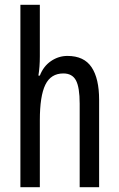

<svg xmlns="http://www.w3.org/2000/svg" viewBox="-20 -780 496 800"><path d="M146 -545Q146 -501 140 -465H146Q161 -504 192.5 -525.5Q224 -547 261 -547Q330 -547 361.5 -500Q393 -453 393 -364V0H312V-348Q312 -416 296.5 -445Q281 -474 244 -474Q192 -474 169 -427Q146 -380 146 -279V0H65V-760H146Z"/></svg>

Font: Noto Sans Tamil ExtraCondensed
Style: Regular
Weight: 400
Width: 2
Designer: Jelle Bosma - Monotype Design Team
Foundry: Monotype Imaging Inc.
Version: Version 2.004; ttfautohint (v1.8.4.7-5d5b)